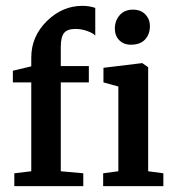

<svg xmlns="http://www.w3.org/2000/svg" viewBox="-20 -637 599 657"><path d="M29 0V-44L87 -51V-355H24V-395L87 -410V-440Q87 -512 140 -564.5Q193 -617 262 -617Q285 -617 306 -610V-515Q300 -523 279.5 -530.5Q259 -538 238 -538Q211 -538 199.5 -524.5Q188 -511 188 -476V-411H284V-355H188V-51L265 -44V0ZM333 0V-44L385 -51V-341L334 -355V-405L466 -421H467L487 -407V-51L539 -44V0ZM428 -484Q403 -484 388 -499.5Q373 -515 373 -539Q373 -566 389.5 -585Q406 -604 435 -604Q462 -604 477.5 -587.5Q493 -571 493 -548Q493 -520 476.5 -502Q460 -484 428 -484Z"/></svg>

Font: Aikya SemiBold
Style: Regular
Weight: 600
Designer: Neelakash Kshetrimayum (Latin subset based on Merriweather by Eben Sorkin)
Foundry: Brand New Type
Version: Version 1.00 b005